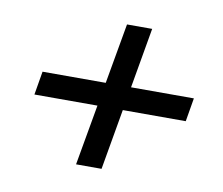

<svg xmlns="http://www.w3.org/2000/svg" viewBox="-57 -576 664 571"><g transform="rotate(10 275.0 -290.0)"><path d="M206 -72 283 -508H359L283 -72ZM48 -255 60 -326H517L505 -255Z"/></g></svg>

Font: DM Sans 24pt
Style: Italic
Weight: 400
Italic angle: -10°
Designer: Colophon Foundry, Jonny Pinhorn
Foundry: Colophon Foundry
Version: Version 4.004;gftools[0.9.30]